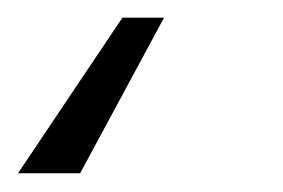

<svg xmlns="http://www.w3.org/2000/svg" viewBox="-36 7 314 213"><path d="M146 26.6 52.9 199.2H-16L99.8 26.6Z"/></svg>

Font: Inter P Light
Style: Italic
Weight: 300
Italic angle: 9.39999°
Designer: Rasmus Andersson
Foundry: rsms
Version: Version 3.018;git-588b23468